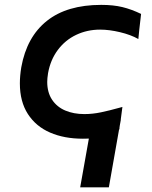

<svg xmlns="http://www.w3.org/2000/svg" viewBox="-20 -576 640 807"><path d="M401 -451.5Q346.5 -451.5 300.2 -429.5Q254 -407.5 223 -366Q192 -324.5 182 -268.5Q178.5 -246 178.5 -232Q178.5 -187.5 198.8 -157Q219 -126.5 254.2 -111.5Q289.5 -96.5 334.5 -96.5Q369 -96.5 404.8 -104Q440.5 -111.5 481.5 -123L494.5 -126.5Q491.5 -99 487.5 -73H488L483.5 -48.5Q483 -44.5 482.2 -39Q481.5 -33.5 482 -32.5L480.5 -32L437.5 211.5H317L353.5 6.5Q345.5 7 328.5 7Q250 7 190.5 -18.8Q131 -44.5 97.2 -96.8Q63.5 -149 63.5 -225.5Q63.5 -257.5 69.5 -293.5Q92.5 -421 177 -488.2Q261.5 -555.5 405.5 -555.5Q456.5 -555.5 494.5 -546.2Q532.5 -537 573 -517.5L565.5 -452Q563.5 -427 561.5 -412Q529.5 -430 484.2 -440.8Q439 -451.5 401 -451.5Z"/></svg>

Font: JuliaMono MediumItalic
Style: Regular
Weight: 500
Italic angle: -9°
Monospace: yes
Designer: cormullion
Foundry: corm
Version: Version 0.049; ttfautohint (v1.8.4)